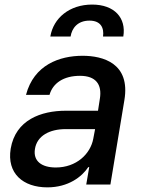

<svg xmlns="http://www.w3.org/2000/svg" viewBox="-20 -792 609 824"><path d="M183.2 12.1C273.4 12.1 331.7 -33.7 358.7 -74.6H362.9L350.1 0H453.8L513.8 -362.2C540.5 -521 421.2 -552.6 334.5 -552.6C235.8 -552.6 125.4 -513.8 91.6 -384.9H192.5C206.7 -435 252.5 -466.6 323.5 -466.6C391.7 -466.6 418.3 -429.3 408.7 -369L400.6 -316.8H262.8C156.2 -316.8 46.9 -277.7 25.9 -154.1C8.5 -47.2 79.5 12.1 183.2 12.1ZM130 -152.7C138.8 -209.5 193.2 -237.9 262.1 -237.9H388.1L380.3 -196.7C368.3 -131.4 307.9 -73.2 219.5 -73.2C159.4 -73.2 121.4 -100.1 130 -152.7ZM196 -635.3H283C288.4 -670.8 312.9 -703.5 364 -703.5C413 -703.5 427.2 -671.9 422.2 -635.3H509.2C522.4 -714.8 471.6 -772.4 375.4 -772.4C278.4 -772.4 209.2 -714.8 196 -635.3Z"/></svg>

Font: Magic Ui Pro Medium
Style: Italic
Weight: 500
Italic angle: -9.39999°
Designer: Stefan Endress, Andreas Faust
Version: Version 1.000;FEAKit 1.0